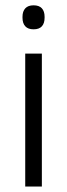

<svg xmlns="http://www.w3.org/2000/svg" viewBox="-20 -684 246 704"><path d="M72.5 0V-487.5H133.5V0ZM103 -576.5Q83 -576.5 72.8 -587.5Q62.5 -598.5 62.5 -619V-622.5Q62.5 -642.5 72.8 -653.5Q83 -664.5 103 -664.5Q123.5 -664.5 133.5 -653.5Q143.5 -642.5 143.5 -622.5V-619Q143.5 -598.5 133.5 -587.5Q123.5 -576.5 103 -576.5Z"/></svg>

Font: Anek Gurmukhi Light
Style: Regular
Weight: 300
Designer: Sarang Kulkarni (Gurmukhi), Yesha Goshar (Latin)
Foundry: Ek Type
Version: Version 1.003